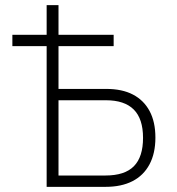

<svg xmlns="http://www.w3.org/2000/svg" viewBox="-20 -725 685 745"><path d="M161 0V-546H28V-590H161V-705H207V-590H421V-546H207V-380H392Q454 -380 496 -358Q538 -336 560.5 -294Q583 -252 583 -191Q583 -130 560 -87Q537 -44 494 -22Q451 0 390 0ZM207 -44H389Q464 -44 499.5 -80Q535 -116 535 -190Q535 -264 499 -300Q463 -336 391 -336H207Z"/></svg>

Font: Nunito Sans 7pt Condensed ExtraLight
Style: Regular
Weight: 250
Width: 3
Designer: Vernon Adams
Foundry: Vernon Adams
Version: Version 3.101;gftools[0.9.27]